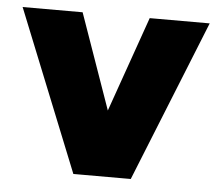

<svg xmlns="http://www.w3.org/2000/svg" viewBox="-42 -546 675 593"><g transform="rotate(5 295.0 -250.0)"><path d="M223 0 399 -500H585L384 0ZM206 0 5 -500H191L367 0Z"/></g></svg>

Font: Figtree Light Black
Style: Regular
Weight: 900
Version: Version 2.000